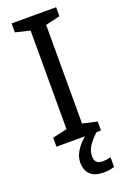

<svg xmlns="http://www.w3.org/2000/svg" viewBox="-175 -769 689 1045"><g transform="rotate(-20 169.5 -247.0)"><path d="M298 0H40V-52L124 -71V-642L40 -662V-714H298V-662L214 -642V-71L298 -52ZM204 116Q204 161 249 161Q266 161 277.5 158.5Q289 156 297 155V211Q283 215 269 217.5Q255 220 235 220Q182 220 157 195Q132 170 132 126Q132 97 146.5 70Q161 43 182.5 21Q204 -1 224 -15L272 0Q238 32 221 58.5Q204 85 204 116Z"/></g></svg>

Font: Noto Sans Palmyrene
Style: Regular
Weight: 400
Designer: Monotype Design Team
Foundry: Monotype Imaging Inc.
Version: Version 2.001; ttfautohint (v1.8.4.7-5d5b)